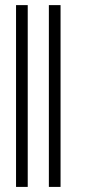

<svg xmlns="http://www.w3.org/2000/svg" viewBox="-20 -734 350 754"><path d="M88.9 0H43V-713.9H88.9ZM217.8 0H171.9V-713.9H217.8Z"/></svg>

Font: Pretendard Std ExtraLight
Style: Regular
Weight: 200
Designer: Base glyphs from Inter by Rasmus Andersson; Hangeul glyphs from Noto Sans CJK(Source Han Sans) by Jang Soo-young and Kan
Foundry: Kil Hyung-jin
Version: Version 1.309